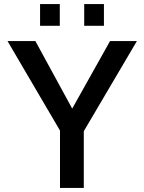

<svg xmlns="http://www.w3.org/2000/svg" viewBox="-20 -924 709 944"><path d="M275 0H392V-279L653 -722H521L335 -390L154 -722H17L275 -282ZM177 -797H274V-904H177ZM394 -797H491V-904H394Z"/></svg>

Font: Perun Medium
Style: Regular
Weight: 500
Foundry: Copyright (c) Stefan Peev, Context Ltd, 2016
Version: Version 1.089